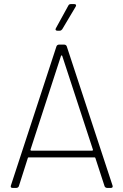

<svg xmlns="http://www.w3.org/2000/svg" viewBox="-20 -918 602 938"><path d="M343 -898H326C321 -898 316 -896 314 -891L253 -780C249 -773 252 -768 260 -768H272C277 -768 281 -771 284 -775L350 -886C354 -893 351 -898 343 -898ZM503 0H522C529 0 532 -4 530 -11L306 -692C304 -697 299 -700 294 -700H268C263 -700 258 -697 256 -692L33 -11C31 -4 34 0 41 0H60C65 0 70 -3 72 -8L116 -146C117 -149 118 -149 120 -149H442C444 -149 445 -149 446 -146L491 -8C493 -3 498 0 503 0ZM129 -187 278 -645C279 -648 283 -648 284 -645L434 -187C435 -185 433 -182 430 -182H133C130 -182 128 -185 129 -187Z"/></svg>

Font: Barlow ExtraLight
Style: Regular
Weight: 275
Designer: Jeremy Tribby
Foundry: Tribby Type
Version: Version 1.422;hotconv 1.0.109;makeotfexe 2.5.65596